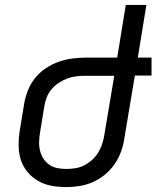

<svg xmlns="http://www.w3.org/2000/svg" viewBox="-20 -755 640 783"><path d="M250 8Q219 8 189.5 2.5Q160 -3 135 -17.5Q110 -32 91.5 -54.5Q73 -77 64.5 -104.5Q56 -132 56 -163Q56 -194 61 -225L79 -335Q84 -362 95 -389Q106 -416 124.5 -438.5Q143 -461 168 -477.5Q193 -494 220.5 -503.5Q248 -513 275.5 -516.5Q303 -520 330 -520H458L493 -735H577L542 -520H598V-447H530L487 -190Q483 -163 473.5 -136.5Q464 -110 447.5 -86Q431 -62 408 -43Q385 -24 359 -12.5Q333 -1 305 3.5Q277 8 250 8ZM251 -66Q269 -66 287.5 -69Q306 -72 323 -80.5Q340 -89 355 -102.5Q370 -116 380 -132Q390 -148 396 -166Q402 -184 405 -202L446 -446H330Q312 -446 293 -444Q274 -442 256 -435.5Q238 -429 221 -418Q204 -407 191 -392Q178 -377 171 -359Q164 -341 161 -323L143 -213Q140 -194 139.5 -175.5Q139 -157 143.5 -139.5Q148 -122 157.5 -107.5Q167 -93 181.5 -83Q196 -73 214 -69.5Q232 -66 251 -66Z"/></svg>

Font: Iosevka Extended
Style: Italic
Weight: 400
Width: 7
Italic angle: -9°
Monospace: yes
Designer: Belleve Invis
Foundry: Belleve Invis
Version: Version 32.5.0; ttfautohint (v1.8.4)